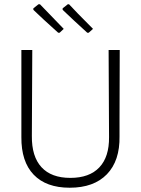

<svg xmlns="http://www.w3.org/2000/svg" viewBox="-20 -873 659 898"><path d="M278 -738 259 -720H252Q174 -790 136 -827V-834L160 -853H167Q180 -839 278 -738ZM415 -738 395 -720H388Q323 -779 273 -827V-834L297 -853H303Q330 -823 415 -738ZM540 -639 539 -313V-236Q541 -121 480 -58Q419 5 306 5Q196 5 137.5 -56Q79 -117 80 -232V-639H131L129 -237Q128 -141 174 -91Q220 -41 309 -41Q398 -41 444.5 -90Q491 -139 490 -232L488 -639Z"/></svg>

Font: Alegreya Sans Light
Style: Regular
Weight: 300
Designer: Juan Pablo del Peral
Foundry: Huerta Tipografica
Version: Version 2.007